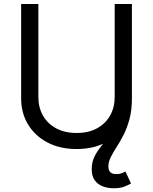

<svg xmlns="http://www.w3.org/2000/svg" viewBox="-20 -748 781 980"><path d="M565.4 -727.5H653.3V-246.1Q653.3 -171.4 618.4 -113Q583.5 -54.7 520 -21Q456.5 12.7 371.1 12.7Q285.6 12.7 221.9 -21Q158.2 -54.7 123 -113Q87.9 -171.4 87.9 -246.1V-727.5H175.8V-252.9Q175.8 -199.7 199.2 -158.2Q222.7 -116.7 266.6 -93Q310.5 -69.3 371.1 -69.3Q431.6 -69.3 475.1 -93Q518.6 -116.7 542 -158.2Q565.4 -199.7 565.4 -252.9ZM560.5 212.9Q531.2 212.9 505.6 203.6Q480 194.3 464.1 173.1Q448.2 151.9 448.2 115.2Q448.2 76.2 465.3 44.9Q482.4 13.7 507.6 -15.4Q532.7 -44.4 557.9 -76.9Q583 -109.4 600.1 -150.1Q617.2 -190.9 617.2 -246.1H653.3Q653.3 -186.5 641.1 -140.9Q628.9 -95.2 611.1 -60.3Q593.3 -25.4 575.4 2.2Q557.6 29.8 545.4 54Q533.2 78.1 533.2 102.1Q533.2 120.1 542.5 130.4Q551.8 140.6 574.2 140.6Q590.3 140.6 601.3 136.2Q612.3 131.8 620.1 127L648.9 188.5Q634.3 196.8 613.8 204.8Q593.3 212.9 560.5 212.9Z"/></svg>

Font: Inter V
Style: 
Weight: 400
Designer: Rasmus Andersson
Foundry: rsms
Version: Version 4.000;git-a3f224843